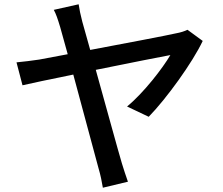

<svg xmlns="http://www.w3.org/2000/svg" viewBox="-20 -823 1040 896"><path d="M926 -632 855 -684C841 -677 821 -671 804 -668C761 -658 566 -621 401 -590L364 -722C356 -753 350 -781 347 -803L231 -777C241 -759 249 -736 261 -696L296 -570L163 -545C125 -539 94 -536 57 -532L85 -425C119 -433 213 -453 322 -475L440 -37C449 -7 456 28 460 53L577 25C569 2 555 -39 549 -60C531 -120 476 -322 427 -497C586 -529 745 -561 775 -566C740 -506 651 -390 573 -326L674 -278C757 -363 879 -532 926 -632Z"/></svg>

Font: Noto Sans CJK TC Medium
Style: Regular
Weight: 500
Designer: Ryoko NISHIZUKA 西塚涼子 (kana, bopomofo & ideographs); Paul D. Hunt (Latin, Greek & Cyrillic); Sandoll Communications 산돌커뮤니
Foundry: Adobe
Version: Version 2.004;hotconv 1.0.118;makeotfexe 2.5.65603